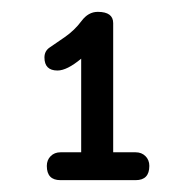

<svg xmlns="http://www.w3.org/2000/svg" viewBox="-20 -638 315 324"><path d="M82 -381H117V-539Q93 -519 77 -519Q55 -519 55 -541Q55 -552 64 -558Q73 -564 89.5 -575.5Q106 -587 117.5 -602.5Q129 -618 145 -618Q171 -618 171 -599V-381H209Q219 -381 225.5 -374.5Q232 -368 232 -358Q232 -334 209 -334H82Q59 -334 59 -358Q59 -368 65.5 -374.5Q72 -381 82 -381Z"/></svg>

Font: Flamenco
Style: Regular
Weight: 400
Designer: Luciano Vergara
Foundry: Luciano Vergara
Version: Version 1.002